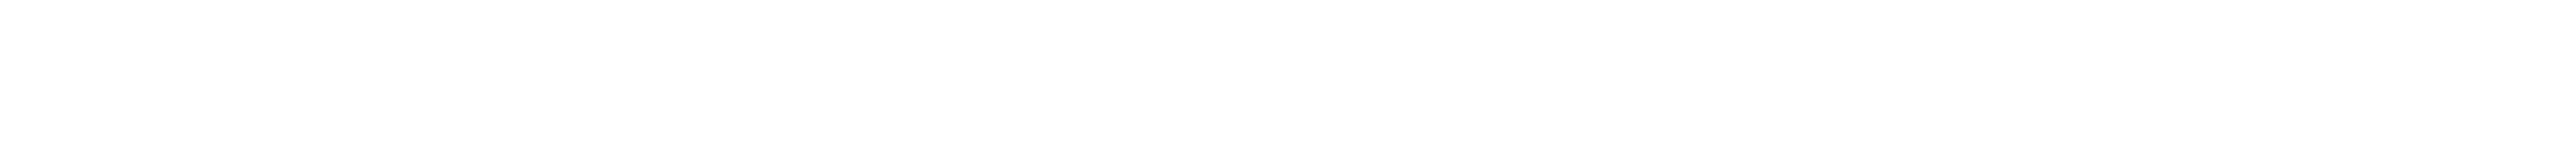

<svg xmlns="http://www.w3.org/2000/svg" viewBox="-20 82 632 40"><path d="M0 102Z"/></svg>

Font: Squarish
Style: Fog
Weight: 400
Foundry: Cannot Into Space Fonts
Version: Version 0.272